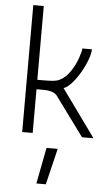

<svg xmlns="http://www.w3.org/2000/svg" viewBox="-65 -768 633 1094"><g transform="rotate(5 251.5 -220.5)"><path d="M488 0H422L257 -225Q246 -238 226 -244Q206 -250 184 -250H140V0H80V-726H140V-304H176Q211 -304 231.5 -306Q252 -308 268 -316Q302 -333 327.5 -371.5Q353 -410 366.5 -449.5Q380 -489 380 -504H435Q434 -470 410.5 -417.5Q387 -365 354 -322Q321 -279 293 -270ZM226 78H290L240 285H186Z"/></g></svg>

Font: Bellota Text
Style: Regular
Weight: 400
Designer: Kemie Guaida
Foundry: Kemie Guaida
Version: Version 4.001